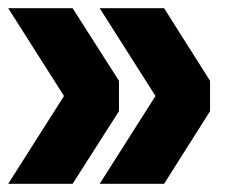

<svg xmlns="http://www.w3.org/2000/svg" viewBox="-20 -524 548 468"><path d="M223 -76 359 -290 223 -504H380L492 -327V-253L380 -76ZM0 -76 136 -290 0 -504H157L270 -327V-253L157 -76Z"/></svg>

Font: Radio Canada Big
Style: Bold
Weight: 700
Designer: Étienne Aubert Bonn
Foundry: Coppers and Brasses
Version: Version 1.001